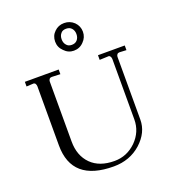

<svg xmlns="http://www.w3.org/2000/svg" viewBox="-149 -939 946 1060"><g transform="rotate(-20 323.5 -409.0)"><path d="M35.2 -597.2H233.9V-569.8L185.1 -571.8H183.1Q174.3 -571.8 169.9 -565.9Q165 -559.6 165 -551.8V-199.2Q165 -115.7 214.8 -65.9Q263.7 -17.1 352.1 -17.1Q424.8 -17.1 479 -69.8Q532.2 -123 532.2 -195.8V-550.8Q532.2 -559.6 526.9 -566.9Q522 -573.2 514.2 -571.8L464.8 -569.8V-597.2H622.1V-569.8L583 -571.8H581.1Q572.3 -571.8 567.9 -565.9Q563 -559.6 563 -551.8V-183.1Q563 -107.9 498 -48.8Q432.1 9.8 337.9 9.8Q91.8 9.8 91.8 -203.1V-550.8Q91.8 -558.6 86.9 -566.9Q80.6 -573.2 73.2 -571.8L35.2 -569.8ZM268.1 -748Q268.1 -782.7 292 -805.2Q314.9 -828.1 349.1 -828.1Q382.8 -828.1 407.2 -805.2Q431.2 -781.2 431.2 -748Q431.2 -714.8 407.2 -690.9Q383.8 -666 349.1 -666Q316.4 -666 293 -690.9Q268.1 -714.4 268.1 -748ZM317.9 -713.9Q328.6 -700.2 349.1 -700.2Q369.6 -700.2 380.9 -712.9Q393.1 -726.6 393.1 -748Q393.1 -768.6 380.9 -782.2Q369.6 -794.9 349.1 -794.9Q327.6 -794.9 317.9 -782.2Q306.2 -769 306.2 -748Q306.2 -727.1 317.9 -713.9Z"/></g></svg>

Font: Unna Light
Style: Regular
Weight: 300
Designer: Jorge de Buen Unna
Foundry: Omnibus-Type
Version: Version 2.007;PS 002.007;hotconv 1.0.88;makeotf.lib2.5.64775